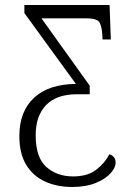

<svg xmlns="http://www.w3.org/2000/svg" viewBox="-20 -734 533 764"><path d="M267 10Q206 10 158.5 -12Q111 -34 84 -78.5Q57 -123 57 -193Q57 -290 115 -344.5Q173 -399 282 -400L77 -682V-714H416L421 -577H388L387 -598Q384 -638 372 -649.5Q360 -661 324 -661H145L337 -393V-359H287Q205 -359 163.5 -316Q122 -273 122 -196Q122 -107 164.5 -69.5Q207 -32 271 -32Q329 -32 363.5 -59Q398 -86 415 -120Q426 -117 433 -109Q440 -101 440 -87Q440 -67 420 -44.5Q400 -22 361 -6Q322 10 267 10Z"/></svg>

Font: Noto Serif Condensed Light
Style: Regular
Weight: 300
Width: 3
Designer: Monotype Design Team
Foundry: Monotype Imaging Inc.
Version: Version 2.013